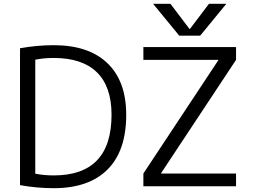

<svg xmlns="http://www.w3.org/2000/svg" viewBox="-20 -977 1333 1007"><path d="M976 -825 1076 -957H1167L1030 -790H920L783 -957H874L974 -825ZM1125 -661V-663H732V-730H1218V-663L825 -69V-67H1218V0H732V-67ZM85 -724Q175 -740 262 -740Q445 -740 543.5 -645.5Q642 -551 642 -375Q642 -186 544 -88Q446 10 262 10Q173 10 85 -6ZM565 -375Q565 -523 488 -598Q411 -673 262 -673Q210 -673 165 -664V-66Q210 -57 262 -57Q565 -57 565 -375Z"/></svg>

Font: M PLUS 1p
Style: Regular
Weight: 400
Version: Version 1.062